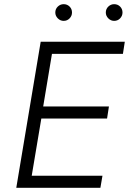

<svg xmlns="http://www.w3.org/2000/svg" viewBox="-20 -900 633 920"><path d="M175 -700H578L569 -642H229L187 -390H502L493 -332H178L132 -58H471L461 0H58ZM245 -840Q245 -857 257 -868.5Q269 -880 285 -880Q302 -880 313.5 -868.5Q325 -857 325 -840Q325 -824 313.5 -812Q302 -800 285 -800Q269 -800 257 -812Q245 -824 245 -840ZM487 -840Q487 -857 499 -868.5Q511 -880 527 -880Q544 -880 555.5 -868.5Q567 -857 567 -840Q567 -824 555.5 -812Q544 -800 527 -800Q511 -800 499 -812Q487 -824 487 -840Z"/></svg>

Font: Oak Sans Light Italic
Style: Regular
Weight: 400
Italic angle: -9.5°
Foundry: Erik Kennedy, Walven
Version: Version 1.000;Glyphs 3.1.2 (3151)